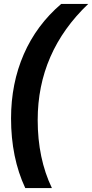

<svg xmlns="http://www.w3.org/2000/svg" viewBox="-20 -745 467 973"><path d="M290 -725H427Q171 -481 171 -137Q171 58 243 208H108Q36 54 36 -145Q36 -322 100.5 -470Q165 -618 290 -725Z"/></svg>

Font: Libra Sans
Style: Bold Italic
Weight: 700
Italic angle: -12°
Foundry: Context Ltd
Version: Version 1.002